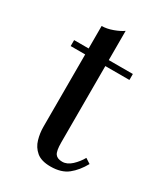

<svg xmlns="http://www.w3.org/2000/svg" viewBox="-154 -661 642 739"><g transform="rotate(30 167.0 -291.5)"><path d="M192.5 7Q151.5 7 130 -11.2Q108.5 -29.5 100.8 -56.8Q93 -84 93 -111.5V-560Q115.5 -560 141.5 -569.5Q167.5 -579 182.5 -590V-94Q182.5 -56.5 191.5 -44Q200.5 -31.5 222.5 -31.5Q244 -31.5 263.8 -50Q283.5 -68.5 296 -91L318.5 -76.5Q297.5 -38.5 269 -15.8Q240.5 7 192.5 7ZM28.5 -433.5V-460H289.5V-433.5Z"/></g></svg>

Font: Bodoni Moda 9pt
Style: Regular
Weight: 400
Designer: Owen Earl
Foundry: indestructible type
Version: Version 2.005